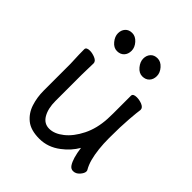

<svg xmlns="http://www.w3.org/2000/svg" viewBox="-196 -833 982 982"><g transform="rotate(45 295.0 -341.5)"><path d="M424 -679.5Q443 -658 443 -634Q443 -610 429 -595Q415 -580 391 -580Q367 -580 348.5 -602.5Q330 -625 330 -648Q330 -671 343.5 -686Q357 -701 381 -701Q405 -701 424 -679.5ZM241 -679.5Q260 -658 260 -634Q260 -610 246 -595Q232 -580 208 -580Q184 -580 165.5 -602.5Q147 -625 147 -648Q147 -671 160.5 -686Q174 -701 198 -701Q222 -701 241 -679.5ZM510 -94Q518 -65 531 -43Q533 -40 533 -34Q533 -21 518 -4Q503 13 483 13Q467 13 457 -2Q437 -32 428 -100Q402 -55 358 -22Q306 18 244 18Q182 18 148 -9.5Q114 -37 100 -80.5Q86 -124 86 -172V-365Q86 -371 85 -391Q83 -432 83 -468Q83 -484 109 -484Q126 -484 146 -476Q168 -467 168 -451Q168 -443 167 -410Q166 -377 166 -365V-177Q166 -123 186 -88.5Q206 -54 243.5 -54Q281 -54 320 -85Q359 -116 387 -172Q415 -228 419 -301Q420 -316 420 -341V-469Q420 -485 447 -485Q465 -485 484 -478Q506 -469 506 -454V-452V-451Q503 -433 498.5 -377Q494 -321 494 -237.5Q494 -154 510 -94Z"/></g></svg>

Font: Moon Stars Kai
Style: Bold
Weight: 700
Designer: GuiWonder
Version: Version 1.101